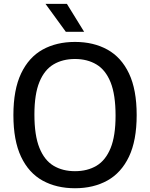

<svg xmlns="http://www.w3.org/2000/svg" viewBox="-20 -967 778 996"><path d="M369 9.5Q273 9.5 201 -30.2Q129 -70 89.2 -154Q49.5 -238 49.5 -370Q49.5 -502 89.5 -586Q129.5 -670 201.2 -709.8Q273 -749.5 369 -749.5Q465.5 -749.5 537.5 -709.5Q609.5 -669.5 649.2 -585.8Q689 -502 689 -370Q689 -238 649 -154.2Q609 -70.5 537 -30.5Q465 9.5 369 9.5ZM369 -79Q433.5 -79 480.8 -107.2Q528 -135.5 553.8 -198.8Q579.5 -262 579.5 -367Q579.5 -475.5 553.8 -539.8Q528 -604 480.5 -632.5Q433 -661 369 -661Q305 -661 257.8 -633Q210.5 -605 184.5 -541.8Q158.5 -478.5 158.5 -373Q158.5 -264.5 184.5 -200Q210.5 -135.5 257.8 -107.2Q305 -79 369 -79ZM321.5 -802 216 -947H327L416.5 -802Z"/></svg>

Font: Encode Sans Md
Style: Regular
Weight: 500
Designer: Multiple Designers
Foundry: Impallari Type
Version: Version 3.002; ttfautohint (v1.8.3) -l 8 -r 50 -G 200 -x 14 